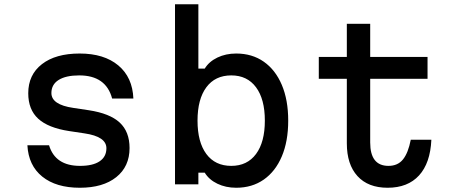

<svg xmlns="http://www.w3.org/2000/svg" viewBox="-20 -868 2140 904"><path d="M211 -184Q240 -87 357 -87Q417 -87 449 -108.5Q481 -130 481 -170Q481 -225 378 -240L305 -251Q207 -266 160 -309Q113 -352 113 -429Q113 -516 177.5 -566Q242 -616 355 -616Q470 -616 537 -560Q604 -504 608 -404H508Q479 -513 353 -513Q290 -513 256 -491.5Q222 -470 222 -430Q222 -375 325 -360L398 -349Q497 -334 543.5 -291Q590 -248 590 -171Q590 -84 527.5 -34Q465 16 356 16Q244 16 179 -36.5Q114 -89 109 -184Z M1092 16Q1043 16 1003.5 -3Q964 -22 944 -55H914V0H804V-848H914V-545H944Q964 -578 1003.5 -597Q1043 -616 1092 -616Q1167 -616 1222 -577.5Q1277 -539 1307 -468Q1337 -397 1337 -300Q1337 -203 1307 -132Q1277 -61 1222 -22.5Q1167 16 1092 16ZM1069 -87Q1144 -87 1185.5 -143Q1227 -199 1227 -300Q1227 -401 1185.5 -457Q1144 -513 1069 -513Q993 -513 951.5 -457Q910 -401 910 -300Q910 -199 951.5 -143Q993 -87 1069 -87Z M1723 -756V-600H1993V-497H1723V-197Q1723 -87 1809 -87Q1853 -87 1877.5 -117.5Q1902 -148 1914 -210H2011Q2006 -100 1953 -42Q1900 16 1805 16Q1713 16 1663 -39Q1613 -94 1613 -193V-497H1481V-600H1613V-756Z"/></svg>

Font: Martian Mono
Style: Regular
Weight: 400
Monospace: yes
Designer: Roman Shamin
Foundry: Evil Martians
Version: Version 1.000; ttfautohint (v1.8.4.7-5d5b)